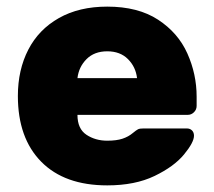

<svg xmlns="http://www.w3.org/2000/svg" viewBox="-20 -550 647 580"><path d="M304 -125Q332 -125 350 -131Q368 -137 381 -148Q392 -157 397 -159.5Q402 -162 414 -162H544Q554 -162 560 -156Q566 -150 566 -140Q566 -120 536 -83.5Q506 -47 447 -18.5Q388 10 304 10Q175 10 104.5 -61.5Q34 -133 34 -260Q34 -339 65.5 -400Q97 -461 158 -495.5Q219 -530 304 -530Q397 -530 457.5 -490.5Q518 -451 546 -388.5Q574 -326 574 -258V-230Q574 -219 566 -211Q558 -203 547 -203H214Q214 -161 241 -143Q268 -125 304 -125ZM394 -314Q390 -348 366.5 -371.5Q343 -395 304 -395Q265 -395 241.5 -371.5Q218 -348 214 -314Z"/></svg>

Font: Rubik
Style: Regular
Weight: 700
Designer: Hubert & Fischer
Foundry: Hubert & Fischer
Version: Version 1.100